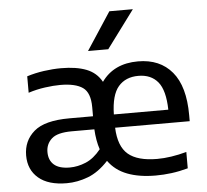

<svg xmlns="http://www.w3.org/2000/svg" viewBox="-56 -867 1007 936"><g transform="rotate(-5 448.0 -399.0)"><path d="M233.5 9Q143.5 9 95.5 -32Q47.5 -73 47.5 -142.5Q47.5 -214.5 99.8 -259.8Q152 -305 273.5 -305H389V-349.5Q389 -420.5 353 -445.8Q317 -471 243 -471Q210 -471 168.2 -465.2Q126.5 -459.5 86.5 -446.5V-527Q125.5 -539.5 169.8 -545.8Q214 -552 254.5 -552Q328.5 -552 377.8 -532.8Q427 -513.5 452 -468Q512 -552.5 630.5 -552.5Q737.5 -552.5 797 -481.5Q856.5 -410.5 856.5 -269.5V-240H491.5Q495 -148.5 541 -109.5Q587 -70.5 683 -70.5Q716 -70.5 752.5 -76Q789 -81.5 827 -92V-12Q785 -0.5 746 4.5Q707 9.5 669 9.5Q588 9.5 530 -12.8Q472 -35 438 -82.5Q390 -30.5 338 -10.8Q286 9 233.5 9ZM626 -482Q563.5 -482 528.2 -441Q493 -400 491 -305H757.5Q755.5 -400 721.8 -441Q688 -482 626 -482ZM255 -66Q294 -66 333.5 -82.5Q373 -99 407.5 -142Q393 -185 390 -241H279.5Q208.5 -241 180.5 -215.2Q152.5 -189.5 152.5 -150.5Q152.5 -110 178 -88Q203.5 -66 255 -66ZM392.5 -624 513 -808H628L491.5 -624Z"/></g></svg>

Font: Encode Sans Semi Expanded Medium
Style: Regular
Weight: 500
Width: 6
Designer: Multiple Designers
Foundry: Impallari Type
Version: Version 3.000; ttfautohint (v1.8.3) -l 8 -r 50 -G 200 -x 14 